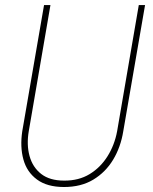

<svg xmlns="http://www.w3.org/2000/svg" viewBox="-20 -731 606 762"><path d="M530.8 -710.9H555.7L469.2 -210Q459 -147 429 -97.2Q398.9 -47.4 350.3 -18.1Q301.8 11.2 233.9 11.2Q167 11.2 126.7 -18.6Q86.4 -48.3 72.8 -98.4Q59.1 -148.4 68.4 -210.4L154.8 -710.9H180.2L94.2 -210.4Q85 -156.7 97.2 -112.1Q109.4 -67.4 143.3 -40.8Q177.2 -14.2 234.4 -14.2Q292.5 -13.7 335.7 -40Q378.9 -66.4 406.7 -110.8Q434.6 -155.3 444.8 -210Z"/></svg>

Font: Roboto Condensed Thin
Style: Italic
Weight: 250
Italic angle: -12°
Designer: Christian Robertson
Foundry: Google
Version: Version 3.008; 2023